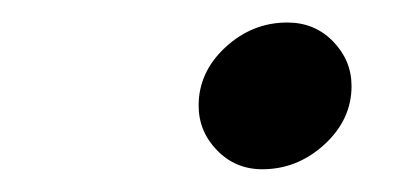

<svg xmlns="http://www.w3.org/2000/svg" viewBox="-20 -423 362 168"><path d="M153.8 -330.6Q153.8 -359.9 177.2 -381.6Q200.7 -403.3 231.4 -403.3Q255.4 -403.3 271.5 -386.7Q287.6 -370.1 287.6 -347.7Q287.6 -318.4 263.9 -296.6Q240.2 -274.9 209.5 -274.9Q186 -274.9 169.9 -291.5Q153.8 -308.1 153.8 -330.6Z"/></svg>

Font: Andika
Style: Italic
Weight: 400
Italic angle: -14°
Designer: Victor Gaultney, Annie Olsen, Julie Remington, Don Collingsworth, Eric Hays, Becca Hirsbrunner
Foundry: SIL International
Version: Version 6.101